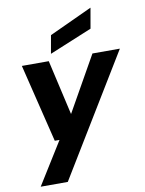

<svg xmlns="http://www.w3.org/2000/svg" viewBox="-103 -831 844 1117"><g transform="rotate(-10 319.0 -272.5)"><path d="M45 215 200 -34H172L59 -496H218L292 -172H293L476 -496H638L205 215ZM238 -536 257 -643 510 -760H511L490 -640Z"/></g></svg>

Font: DM Sans 28pt Black
Style: Italic
Weight: 900
Italic angle: -10°
Version: Version 4.004;gftools[0.9.30]